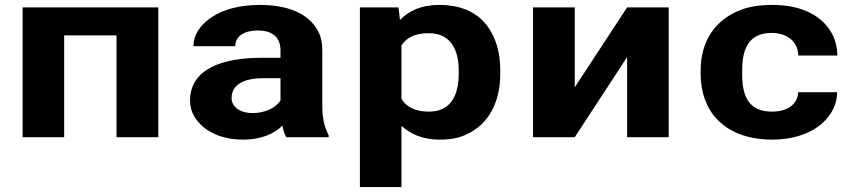

<svg xmlns="http://www.w3.org/2000/svg" viewBox="-20 -558 3486 781"><path d="M624 0V-528H72V0H241V-414H454V0Z M1291 -128V-352C1291 -383 1286 -410 1273 -433C1236 -501 1155 -538 1037 -538C954 -538 887 -519 841 -488C802 -462 767 -423 767 -370H937C937 -412 975 -434 1028 -434C1091 -434 1121 -404 1121 -353V-323H1046C886 -323 753 -279 753 -148C753 -125 759 -104 770 -85C802 -30 871 10 969 10C1043 10 1095 -14 1129 -47C1132 -28 1137 -13 1145 0H1317V-8C1299 -41 1291 -79 1291 -128ZM922 -159C922 -218 979 -240 1052 -240H1121V-149C1102 -120 1060 -98 1006 -98C959 -98 922 -122 922 -159Z M1607 -477 1601 -528H1444V203H1613V-46C1649 -14 1697 10 1769 10C1809 10 1845 4 1875 -10C1967 -51 2015 -141 2015 -259V-270C2015 -310 2010 -347 1999 -380C1970 -469 1901 -538 1768 -538C1691 -538 1643 -513 1607 -477ZM1725 -104C1667 -104 1632 -124 1613 -156V-373C1633 -404 1667 -423 1724 -423C1818 -423 1846 -349 1846 -270V-259C1846 -180 1820 -104 1725 -104Z M2531 -528 2318 -203V-528H2148V0H2318L2531 -326V0H2700V-528Z M2999 -257V-271C2999 -353 3021 -424 3119 -424C3184 -424 3227 -386 3227 -332H3386C3386 -363 3379 -392 3366 -418C3328 -491 3246 -538 3122 -538C3073 -538 3030 -532 2994 -518C2891 -479 2830 -393 2830 -271V-257C2830 -220 2836 -184 2848 -152C2883 -57 2973 10 3123 10C3201 10 3266 -12 3309 -44C3350 -74 3385 -122 3385 -183H3227C3224 -133 3183 -104 3120 -104C3020 -104 2999 -174 2999 -257Z"/></svg>

Font: Asimov
Style: XWid
Weight: 500
Designer: Google
Version: Version 2.000980; 2014